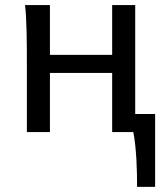

<svg xmlns="http://www.w3.org/2000/svg" viewBox="-20 -518 653 753"><path d="M510.3 -498V-70.8H588.4V214.8H517.6Q517.6 191.4 517.1 163.6Q516.6 135.7 514.9 106.9Q513.2 78.1 510.3 50.5Q507.3 22.9 502.9 0H419.9V-231.9H175.8V0H85.4V-258.8Q85.4 -294.4 85.2 -329.1Q85 -363.8 84.2 -394.8Q83.5 -425.8 82 -452.4Q80.6 -479 78.1 -498H175.8V-302.7H419.9V-498Z"/></svg>

Font: Andika
Style: Regular
Weight: 400
Designer: Victor Gaultney, Annie Olsen, Julie Remington, Don Collingsworth, Eric Hays
Foundry: SIL International
Version: Version 1.001